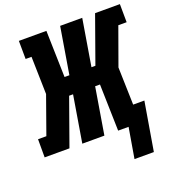

<svg xmlns="http://www.w3.org/2000/svg" viewBox="-166 -863 1091 1193"><g transform="rotate(-20 380.0 -267.0)"><path d="M518 201 552 0H483L475 -308H443L392 0H246L297 -308H271L161 0H-3V-120H52L140 -367L134 -615H95L94 -735H276L284 -427H316L367 -735H513L462 -427H488L598 -735H762L763 -615H708L619 -368L626 -120H700L646 201Z"/></g></svg>

Font: Iosevka Etoile Heavy
Style: Italic
Weight: 900
Italic angle: -9°
Designer: Belleve Invis
Foundry: Belleve Invis
Version: Version 22.1.2; ttfautohint (v1.8.4)